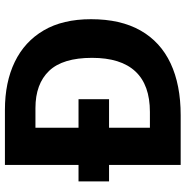

<svg xmlns="http://www.w3.org/2000/svg" viewBox="-7 -747 754 780"><g transform="rotate(-90 370.0 -357.0)"><path d="M313.7 -714Q426 -714 508.5 -674Q591.1 -634 636.5 -556.5Q682 -479 682 -364Q682 -244 636 -163Q590 -82 502.7 -41Q415.4 0 292 0H90V-291H23V-415H90V-714ZM321 -590H241V-415H357V-291H241V-125H305Q415 -125 470 -184.2Q525 -243.3 525 -360Q525 -479.2 472 -534.6Q419 -590 321 -590Z"/></g></svg>

Font: Noto Sans Canadian Aboriginal
Style: Regular
Weight: 400
Designer: Monotype Design Team, Typotheque's Kevin King
Foundry: Monotype Imaging Inc.
Version: Version 2.002